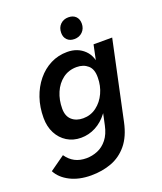

<svg xmlns="http://www.w3.org/2000/svg" viewBox="-204 -833 946 1123"><g transform="rotate(-20 268.5 -271.5)"><path d="M168 186Q93 186 38 158Q-17 130 -41 84L52 18Q74 50 104.5 66Q135 82 176 82Q212 82 246 68Q280 54 305.5 22Q331 -10 342 -62L364 -165L401 -265L416 -406L442 -530H558L454 -42Q436 43 394.5 93Q353 143 295 164.5Q237 186 168 186ZM188 -41Q139 -41 101 -64.5Q63 -88 41.5 -129.5Q20 -171 20 -225Q20 -292 39.5 -349Q59 -406 94.5 -449.5Q130 -493 177.5 -517Q225 -541 281 -541Q346 -541 388 -500Q430 -459 429 -382L403 -233Q387 -172 354.5 -129Q322 -86 279 -63.5Q236 -41 188 -41ZM238 -144Q285 -144 321.5 -171.5Q358 -199 378.5 -243.5Q399 -288 399 -339Q400 -391 372.5 -415Q345 -439 303 -439Q253 -439 216.5 -411.5Q180 -384 160.5 -338.5Q141 -293 141 -239Q141 -192 168 -168Q195 -144 238 -144ZM348 -597Q320 -597 303.5 -613.5Q287 -630 287 -657Q287 -690 307 -709.5Q327 -729 357 -729Q386 -729 402.5 -712.5Q419 -696 419 -668Q419 -637 399 -617Q379 -597 348 -597Z"/></g></svg>

Font: Radio Canada Big Medium
Style: Italic
Weight: 500
Italic angle: -12°
Designer: Étienne Aubert Bonn
Foundry: Coppers and Brasses
Version: Version 1.001